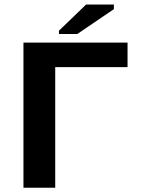

<svg xmlns="http://www.w3.org/2000/svg" viewBox="-20 -852 640 871"><path d="M558.6 -658.7V-547.4H230.5V-0.5H86.4V-658.7ZM247.6 -697.8V-712.9L370.6 -831.5H496.6V-810.5L330.6 -697.8Z"/></svg>

Font: Cousine
Style: Bold
Weight: 700
Monospace: yes
Designer: Steve Matteson
Foundry: Ascender Corporation
Version: Version 1.20